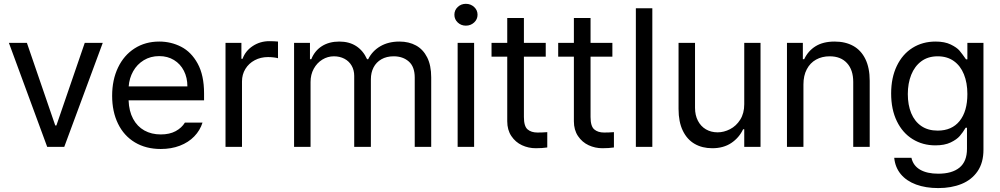

<svg xmlns="http://www.w3.org/2000/svg" viewBox="-20 -749 5101 979"><path d="M307.6 0H220.7L25.4 -530.3H117.2L261.7 -109.4H267.6L412.1 -530.3H503.9Z M551.8 -260.7Q551.8 -341.8 581.8 -404.5Q611.8 -467.3 666.3 -502.2Q720.7 -537.1 792 -537.1Q852.1 -537.1 903.8 -510.5Q955.6 -483.9 988 -424.6Q1020.5 -365.2 1020.5 -272.5V-237.3H635.7Q637.7 -182.1 658.7 -143.1Q679.7 -104 716.1 -83.7Q752.4 -63.5 799.8 -63.5Q844.7 -63.5 875.7 -80.3Q906.7 -97.2 922.9 -124H1012.7Q1000 -84 970.5 -53.5Q940.9 -22.9 897.2 -6.1Q853.5 10.7 799.8 10.7Q724.1 10.7 668 -22.9Q611.8 -56.6 581.8 -118.2Q551.8 -179.7 551.8 -260.7ZM935.5 -308.6Q935.5 -353 917.7 -387.9Q899.9 -422.9 867.2 -442.9Q834.5 -462.9 792 -462.9Q747.6 -462.9 713.1 -441.9Q678.7 -420.9 658.9 -385.5Q639.2 -350.1 636.2 -308.6Z M1129.9 -530.3H1210.9V-449.2H1216.8Q1231.4 -489.7 1269 -514.4Q1306.6 -539.1 1353.5 -539.1Q1377.9 -539.1 1397.5 -537.1V-452.1Q1392.1 -454.1 1376.7 -456.1Q1361.3 -458 1346.7 -458Q1309.1 -458 1278.8 -441.9Q1248.5 -425.8 1231.2 -397.5Q1213.9 -369.1 1213.9 -334V0H1129.9Z M1479.5 -530.3H1560.5V-447.3H1567.4Q1584.5 -490.2 1621.3 -513.7Q1658.2 -537.1 1710 -537.1Q1760.7 -537.1 1796.4 -513.9Q1832 -490.7 1851.6 -447.3H1857.4Q1878.4 -489.3 1919.4 -513.2Q1960.4 -537.1 2016.6 -537.1Q2064.9 -537.1 2101.3 -517.1Q2137.7 -497.1 2158.2 -456.3Q2178.7 -415.5 2178.7 -354.5V0H2094.7V-353.5Q2094.7 -408.7 2064.5 -435.3Q2034.2 -461.9 1987.3 -461.9Q1951.2 -461.9 1924.8 -446.8Q1898.4 -431.6 1884.8 -405.3Q1871.1 -378.9 1871.1 -344.7V0H1786.1V-362.3Q1786.1 -391.6 1772.9 -414.3Q1759.8 -437 1736.1 -449.5Q1712.4 -461.9 1682.6 -461.9Q1650.9 -461.9 1623.5 -445.1Q1596.2 -428.2 1579.8 -398.4Q1563.5 -368.7 1563.5 -331.1V0H1479.5Z M2313.5 -530.3H2397.5V0H2313.5ZM2296.9 -673.8Q2296.9 -697.3 2314 -713.4Q2331.1 -729.5 2355.5 -729.5Q2379.9 -729.5 2397.5 -713.4Q2415 -697.3 2415 -673.8Q2415 -650.4 2397.5 -634.3Q2379.9 -618.2 2355.5 -618.2Q2331.1 -618.2 2314 -634.3Q2296.9 -650.4 2296.9 -673.8Z M2762.7 -460H2651.4V-152.3Q2651.4 -105.5 2669.9 -89.4Q2688.5 -73.2 2720.7 -73.2Q2745.1 -73.2 2770.5 -75.2V2.9Q2745.1 6.8 2711.9 6.8Q2674.8 6.8 2641.6 -8.5Q2608.4 -23.9 2587.4 -55.2Q2566.4 -86.4 2566.4 -130.9V-460H2486.3V-530.3H2566.4V-657.2H2651.4V-530.3H2762.7Z M3102.5 -460H2991.2V-152.3Q2991.2 -105.5 3009.8 -89.4Q3028.3 -73.2 3060.5 -73.2Q3085 -73.2 3110.4 -75.2V2.9Q3085 6.8 3051.8 6.8Q3014.6 6.8 2981.4 -8.5Q2948.2 -23.9 2927.2 -55.2Q2906.2 -86.4 2906.2 -130.9V-460H2826.2V-530.3H2906.2V-657.2H2991.2V-530.3H3102.5Z M3306.2 0H3222.2V-707H3306.2Z M3774.9 -530.3H3857.9V0H3774.9V-89.8H3769Q3748.5 -46.4 3708.7 -19.8Q3668.9 6.8 3611.8 6.8Q3560.5 6.8 3522 -15.4Q3483.4 -37.6 3461.7 -82.5Q3439.9 -127.4 3439.9 -193.4V-530.3H3523.9V-199.2Q3523.9 -161.6 3538.6 -133.3Q3553.2 -105 3579.3 -89.6Q3605.5 -74.2 3639.2 -74.2Q3670.9 -74.2 3702.4 -90.3Q3733.9 -106.4 3754.4 -138.9Q3774.9 -171.4 3774.9 -217.8Z M4076.7 0H3992.7V-530.3H4073.7V-447.3H4080.6Q4100.6 -489.7 4138.9 -513.4Q4177.2 -537.1 4235.8 -537.1Q4290.5 -537.1 4330.6 -514.9Q4370.6 -492.7 4392.6 -447.8Q4414.6 -402.8 4414.6 -336.9V0H4330.6V-331.1Q4330.6 -392.6 4298.8 -427.2Q4267.1 -461.9 4210.4 -461.9Q4171.4 -461.9 4141.1 -445.1Q4110.8 -428.2 4093.8 -395.8Q4076.7 -363.3 4076.7 -318.4Z M4539.6 55.7H4627.4Q4636.2 95.7 4671.6 116.2Q4707 136.7 4764.2 136.7Q4834.5 136.7 4872.6 105.5Q4910.6 74.2 4910.6 9.8V-97.7H4903.8Q4889.6 -73.7 4874 -55.7Q4858.4 -37.6 4827.4 -22.7Q4796.4 -7.8 4749.5 -7.8Q4684.6 -7.8 4633.3 -39.6Q4582 -71.3 4553 -131.1Q4523.9 -190.9 4523.9 -272.5Q4523.9 -352.5 4552.7 -412.6Q4581.5 -472.7 4632.8 -504.9Q4684.1 -537.1 4750.5 -537.1Q4796.9 -537.1 4827.9 -522Q4858.9 -506.8 4872.3 -491Q4885.7 -475.1 4905.8 -446.3H4912.6V-530.3H4994.6V14.6Q4994.6 80.6 4964.6 124.3Q4934.6 168 4882.8 189Q4831.1 210 4764.2 210Q4700.2 210 4651.1 191.9Q4602.1 173.8 4573.2 139.2Q4544.4 104.5 4539.6 55.7ZM4912.6 -269.5Q4912.6 -326.7 4895 -370.1Q4877.4 -413.6 4843.5 -437.7Q4809.6 -461.9 4761.2 -461.9Q4711.9 -461.9 4677.7 -436.5Q4643.6 -411.1 4626.2 -367.4Q4608.9 -323.7 4608.9 -269.5Q4608.9 -213.9 4626.2 -171.9Q4643.6 -129.9 4677.7 -106.4Q4711.9 -83 4761.2 -83Q4833.5 -83 4873 -132.1Q4912.6 -181.2 4912.6 -269.5Z"/></svg>

Font: WEMIX Pretendard
Style: Regular
Weight: 400
Designer: Base glyphs from Inter by Rasmus Andersson; Hangeul glyphs from Noto Sans CJK(Source Han Sans) by Jang Soo-young and Kan
Foundry: Kil Hyung-jin
Version: Version 1.000